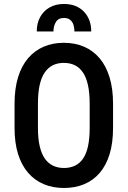

<svg xmlns="http://www.w3.org/2000/svg" viewBox="-20 -936 643 966"><path d="M548.8 -413.6V-292.5Q548.8 -217.3 531.5 -160.6Q514.2 -104 481.7 -66.2Q449.2 -28.3 403.6 -9.3Q357.9 9.8 301.8 9.8Q246.1 9.8 200.4 -9.3Q154.8 -28.3 121.8 -66.2Q88.9 -104 71 -160.6Q53.2 -217.3 53.2 -292.5V-413.6Q53.2 -489.7 70.8 -547.1Q88.4 -604.5 121.3 -643.1Q154.3 -681.6 200 -701.2Q245.6 -720.7 300.8 -720.7Q356.9 -720.7 402.6 -701.2Q448.2 -681.6 481 -643.1Q513.7 -604.5 531.2 -547.1Q548.8 -489.7 548.8 -413.6ZM431.2 -292.5V-414.6Q431.2 -468.8 422.6 -507.6Q414.1 -546.4 397.5 -571Q380.9 -595.7 356.7 -607.7Q332.5 -619.6 300.8 -619.6Q270 -619.6 245.8 -607.7Q221.7 -595.7 204.8 -571Q188 -546.4 179.4 -507.6Q170.9 -468.8 170.9 -414.6V-292.5Q170.9 -239.3 179.7 -200.9Q188.5 -162.6 205.3 -138.4Q222.2 -114.3 246.6 -102.5Q271 -90.8 301.8 -90.8Q333 -90.8 357.4 -102.5Q381.8 -114.3 398.2 -138.4Q414.6 -162.6 422.9 -200.9Q431.2 -239.3 431.2 -292.5ZM439 -777.8H354.5Q354.5 -795.9 349.6 -811.3Q344.7 -826.7 333 -836.2Q321.3 -845.7 301.8 -845.7Q273.4 -845.7 261.2 -825.2Q249 -804.7 249 -777.8H165Q165 -818.8 181.9 -849.9Q198.7 -880.9 229.2 -898.4Q259.8 -916 301.8 -916Q365.2 -916 402.1 -877.4Q439 -838.9 439 -777.8Z"/></svg>

Font: Roboto Condensed Medium
Style: Regular
Weight: 500
Designer: Christian Robertson
Foundry: Google
Version: Version 3.0